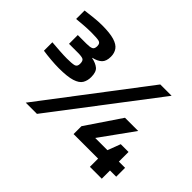

<svg xmlns="http://www.w3.org/2000/svg" viewBox="-133 -958 1223 1223"><g transform="rotate(45 478.5 -346.5)"><path d="M185 -304Q154 -304 113 -307.5Q72 -311 40 -316V-392Q75 -389 114 -386.5Q153 -384 178 -384Q223 -384 242.5 -389Q262 -394 262 -420Q262 -447 249 -453.5Q236 -460 201 -460H122V-539H201Q231 -539 245.5 -545.5Q260 -552 260 -577Q260 -602 241.5 -607Q223 -612 172 -612Q143 -612 107 -609.5Q71 -607 42 -604V-680Q71 -684 112.5 -688.5Q154 -693 187 -693Q258 -693 297.5 -681Q337 -669 353 -646Q369 -623 369 -591Q369 -550 349 -530.5Q329 -511 290 -502V-500Q329 -492 350.5 -474Q372 -456 372 -410Q372 -378 358 -354Q344 -330 303.5 -317Q263 -304 185 -304ZM192 0 716 -688H818L293 0ZM770 0V-74H549V-145L707 -379H826L664 -154H774L807 -241H877V-154H933V-74H877V0Z"/></g></svg>

Font: Saira Expanded
Style: Bold
Weight: 700
Width: 7
Designer: Hector Gatti with collaboration of the Omnibus-Type team
Foundry: Omnibus-Type
Version: Version 1.100; ttfautohint (v1.8.3)